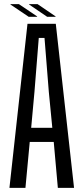

<svg xmlns="http://www.w3.org/2000/svg" viewBox="-20 -916 401 936"><path d="M26 0 114 -800H252L341 0H262L242 -224H125L104 0ZM132 -293H235L218 -468L197 -731H169L148 -468ZM120 -834 31 -894V-896H72L161 -836V-834ZM122 -894V-896H163L251 -836V-834H210Z"/></svg>

Font: Big Shoulders Display Medium
Style: Regular
Weight: 500
Designer: Patric King
Foundry: XO Type Co
Version: Version 1.000; ttfautohint (v1.8.2)